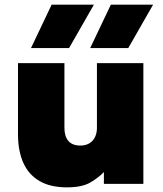

<svg xmlns="http://www.w3.org/2000/svg" viewBox="-20 -792 700 827"><path d="M268.5 15Q196.5 15 149.8 -12.5Q103 -40 80.2 -91.2Q57.5 -142.5 57.5 -214V-520H257.5V-241Q257.5 -205 274.5 -185Q291.5 -165 326.5 -165Q349 -165 365 -174.8Q381 -184.5 389.2 -201.5Q397.5 -218.5 397.5 -241V-520H597.5V0H427.5V-51Q406 -28 370 -6.5Q334 15 268.5 15ZM368.5 -585 457.5 -772H639.5L532.5 -585ZM113.5 -585 202.5 -772H384.5L277.5 -585Z"/></svg>

Font: Geologica Black
Style: Regular
Weight: 900
Designer: Sindre Bremnes, Frode Helland
Foundry: Monokrom Skriftforlag AS
Version: Version 1.010;gftools[0.9.28]